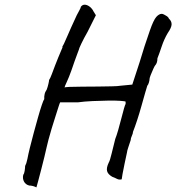

<svg xmlns="http://www.w3.org/2000/svg" viewBox="-20 -727 765 833"><path d="M138 86Q138 86 132.5 83.5Q127 81 120 79.5Q113 78 107 78Q91 74 84 60.5Q77 47 81 31Q85 27 87 14Q89 1 89 -7Q93 -15 94 -18.5Q95 -22 99 -38Q102 -55 109.5 -85.5Q117 -116 126.5 -151Q136 -186 145 -218Q154 -250 161.5 -272Q169 -294 172 -297Q172 -297 172 -300.5Q172 -304 172 -308Q172 -308 173.5 -317.5Q175 -327 183 -339Q187 -350 190 -363Q193 -376 193 -380Q197 -385 204.5 -404.5Q212 -424 219 -443Q225 -459 232.5 -477Q240 -495 245.5 -508Q251 -521 251 -521Q251 -525 251 -525.5Q251 -526 251 -526Q255 -530 270.5 -566.5Q286 -603 313 -661Q317 -669 324 -681.5Q331 -694 331 -698Q339 -708 350 -706.5Q361 -705 371 -696.5Q381 -688 386 -677L396 -661L360 -589Q344 -561 333 -538Q322 -515 322 -511Q322 -511 316.5 -496.5Q311 -482 303.5 -461Q296 -440 290 -422Q279 -391 269.5 -371Q260 -351 260 -347Q260 -349 281.5 -350Q303 -351 336 -351Q369 -351 403.5 -351.5Q438 -352 465 -352.5Q492 -353 502 -355L554 -360L586 -458Q594 -486 607 -526Q620 -566 630 -594Q646 -640 658 -653.5Q670 -667 682 -667Q685 -667 691.5 -664Q698 -661 704.5 -656.5Q711 -652 713 -646Q725 -635 724.5 -621Q724 -607 708 -584Q692 -557 681.5 -525.5Q671 -494 663 -474Q663 -462 660 -454.5Q657 -447 653 -443Q651 -441 645 -428Q639 -415 634 -402Q629 -389 629 -386Q629 -379 626 -369Q623 -359 619 -355Q617 -349 610 -325Q603 -301 594 -268.5Q585 -236 575 -205.5Q565 -175 557 -155Q557 -148 552 -137.5Q547 -127 547 -119Q543 -107 537 -89Q531 -71 531 -66Q526 -43 520.5 -17Q515 9 511.5 28.5Q508 48 508 51Q497 54 487.5 49Q478 44 467 40Q448 29 444.5 15Q441 1 452 -22Q457 -30 464.5 -61.5Q472 -93 480 -124Q486 -139 493 -163.5Q500 -188 506.5 -213.5Q513 -239 518 -256.5Q523 -274 525 -276Q525 -280 525 -283Q525 -286 525 -286Q523 -288 502 -289.5Q481 -291 449 -290.5Q417 -290 382 -288.5Q347 -287 318 -283Q307 -283 291 -283Q275 -283 267 -283Q256 -283 248.5 -283Q241 -283 241 -283Q239 -280 233.5 -262.5Q228 -245 220 -220Q212 -195 204 -169Q196 -143 190.5 -121.5Q185 -100 183 -91Q179 -73 172.5 -46Q166 -19 158.5 9.5Q151 38 145.5 59Q140 80 138 86Z"/></svg>

Font: Caveat Medium
Style: Regular
Weight: 500
Designer: Pablo Impallari
Foundry: Pablo Impallari
Version: Version 2.000